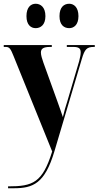

<svg xmlns="http://www.w3.org/2000/svg" viewBox="-22 -776 525 1023"><path d="M347 -626C371 -626 396 -643 396 -690C396 -738 371 -756 347 -756C319 -756 295 -738 295 -690C295 -643 319 -626 347 -626ZM168 -626C194 -626 220 -643 220 -690C220 -738 194 -756 168 -756C143 -756 119 -738 119 -690C119 -643 143 -626 168 -626ZM21 217V227H52C154 227 217 202 268 30L414 -462C429 -513 440 -526 478 -526H483V-536H334V-526H368C398 -526 408 -518 408 -497C408 -486 405 -470 400 -451L336 -234C327 -208 320 -181 313 -152C306 -174 296 -201 283 -238L209 -443C202 -463 196 -482 196 -496C196 -516 208 -526 245 -526H254V-536H-2V-526H9C29 -526 35 -515 50 -478L256 31C204 198 153 217 21 217Z"/></svg>

Font: Noto Serif Display ExtraCondensed ExtraBold
Style: Regular
Weight: 800
Width: 2
Designer: Monotype Design Team
Foundry: Monotype Imaging Inc.
Version: Version 2.009